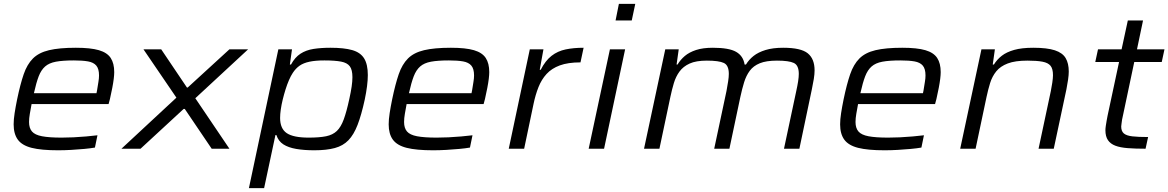

<svg xmlns="http://www.w3.org/2000/svg" viewBox="-20 -763 5994 985"><path d="M278 8Q192 8 142.5 -4.5Q93 -17 71.5 -46.5Q50 -76 50 -125Q50 -150 55 -182.5Q60 -215 68 -254Q84 -331 101.5 -382Q119 -433 149 -463Q179 -493 231.5 -505.5Q284 -518 369 -518Q445 -518 487.5 -505.5Q530 -493 548 -465.5Q566 -438 566 -393Q566 -379 563.5 -358.5Q561 -338 556 -312Q551 -286 544 -255L537 -229H142Q137 -202 133 -179Q129 -156 129 -137Q129 -106 144 -88.5Q159 -71 195.5 -64Q232 -57 296 -57Q324 -57 357 -58.5Q390 -60 422.5 -63Q455 -66 480 -69L467 -6Q445 -2 412.5 1Q380 4 345.5 6Q311 8 278 8ZM154 -285H475L478 -300Q482 -326 485 -343.5Q488 -361 488 -376Q488 -410 474 -426.5Q460 -443 431.5 -448Q403 -453 359 -453Q302 -453 267 -446.5Q232 -440 211.5 -422Q191 -404 178.5 -371.5Q166 -339 154 -285Z M603 0 885 -262 716 -510H807L939 -314H943L1157 -510H1253L982 -259L1157 0H1066L928 -204H922L701 0Z M1257 202 1408 -510H1478L1467 -432H1473Q1493 -469 1521.5 -487.5Q1550 -506 1588.5 -512Q1627 -518 1675 -518Q1745 -518 1787 -506Q1829 -494 1848 -463.5Q1867 -433 1867 -378Q1867 -353 1863 -321Q1859 -289 1851 -251Q1834 -173 1814.5 -122.5Q1795 -72 1767.5 -43.5Q1740 -15 1697.5 -3.5Q1655 8 1592 8Q1540 8 1499.5 1Q1459 -6 1433.5 -22.5Q1408 -39 1398 -70H1393L1335 202ZM1564 -57Q1619 -57 1653 -64Q1687 -71 1708 -91Q1729 -111 1743.5 -150.5Q1758 -190 1772 -255Q1780 -291 1784 -318.5Q1788 -346 1788 -367Q1788 -405 1774.5 -423Q1761 -441 1729.5 -447Q1698 -453 1644 -453Q1599 -453 1568 -446.5Q1537 -440 1517 -426Q1497 -412 1482 -389Q1472 -374 1462.5 -352Q1453 -330 1445 -304.5Q1437 -279 1430.5 -252.5Q1424 -226 1420.5 -201.5Q1417 -177 1417 -158Q1417 -103 1451 -80Q1485 -57 1564 -57Z M2202 8Q2116 8 2066.5 -4.5Q2017 -17 1995.5 -46.5Q1974 -76 1974 -125Q1974 -150 1979 -182.5Q1984 -215 1992 -254Q2008 -331 2025.5 -382Q2043 -433 2073 -463Q2103 -493 2155.5 -505.5Q2208 -518 2293 -518Q2369 -518 2411.5 -505.5Q2454 -493 2472 -465.5Q2490 -438 2490 -393Q2490 -379 2487.5 -358.5Q2485 -338 2480 -312Q2475 -286 2468 -255L2461 -229H2066Q2061 -202 2057 -179Q2053 -156 2053 -137Q2053 -106 2068 -88.5Q2083 -71 2119.5 -64Q2156 -57 2220 -57Q2248 -57 2281 -58.5Q2314 -60 2346.5 -63Q2379 -66 2404 -69L2391 -6Q2369 -2 2336.5 1Q2304 4 2269.5 6Q2235 8 2202 8ZM2078 -285H2399L2402 -300Q2406 -326 2409 -343.5Q2412 -361 2412 -376Q2412 -410 2398 -426.5Q2384 -443 2355.5 -448Q2327 -453 2283 -453Q2226 -453 2191 -446.5Q2156 -440 2135.5 -422Q2115 -404 2102.5 -371.5Q2090 -339 2078 -285Z M2590 0 2698 -510H2768L2749 -405H2754Q2778 -452 2809.5 -476.5Q2841 -501 2882 -509.5Q2923 -518 2974 -518L2958 -443Q2894 -443 2852 -427.5Q2810 -412 2784 -383.5Q2758 -355 2742.5 -316Q2727 -277 2717 -229L2669 0Z M3138 -658 3155 -743H3239L3221 -658ZM3000 0 3109 -510H3187L3079 0Z M3284 0 3393 -510H3462L3451 -432H3456Q3471 -457 3493.5 -476Q3516 -495 3551 -506.5Q3586 -518 3637 -518Q3720 -518 3756.5 -497Q3793 -476 3800 -432H3807Q3822 -457 3846 -476Q3870 -495 3907.5 -506.5Q3945 -518 3998 -518Q4089 -518 4124 -489.5Q4159 -461 4159 -402Q4159 -383 4155 -358Q4151 -333 4145 -305L4081 0H4002L4065 -296Q4071 -323 4074.5 -345.5Q4078 -368 4078 -384Q4078 -428 4052.5 -440Q4027 -452 3966 -452Q3911 -452 3878 -438.5Q3845 -425 3826.5 -400Q3808 -375 3797.5 -341Q3787 -307 3778 -265L3722 0H3644L3707 -296Q3712 -323 3715.5 -345.5Q3719 -368 3719 -384Q3719 -428 3693.5 -440Q3668 -452 3606 -452Q3551 -452 3518 -437Q3485 -422 3466 -396Q3447 -370 3437 -336.5Q3427 -303 3419 -265L3363 0Z M4518 8Q4432 8 4382.5 -4.5Q4333 -17 4311.5 -46.5Q4290 -76 4290 -125Q4290 -150 4295 -182.5Q4300 -215 4308 -254Q4324 -331 4341.5 -382Q4359 -433 4389 -463Q4419 -493 4471.5 -505.5Q4524 -518 4609 -518Q4685 -518 4727.5 -505.5Q4770 -493 4788 -465.5Q4806 -438 4806 -393Q4806 -379 4803.5 -358.5Q4801 -338 4796 -312Q4791 -286 4784 -255L4777 -229H4382Q4377 -202 4373 -179Q4369 -156 4369 -137Q4369 -106 4384 -88.5Q4399 -71 4435.5 -64Q4472 -57 4536 -57Q4564 -57 4597 -58.5Q4630 -60 4662.5 -63Q4695 -66 4720 -69L4707 -6Q4685 -2 4652.5 1Q4620 4 4585.5 6Q4551 8 4518 8ZM4394 -285H4715L4718 -300Q4722 -326 4725 -343.5Q4728 -361 4728 -376Q4728 -410 4714 -426.5Q4700 -443 4671.5 -448Q4643 -453 4599 -453Q4542 -453 4507 -446.5Q4472 -440 4451.5 -422Q4431 -404 4418.5 -371.5Q4406 -339 4394 -285Z M4906 0 5015 -510H5084L5073 -432H5079Q5095 -458 5119.5 -477Q5144 -496 5183 -507Q5222 -518 5281 -518Q5352 -518 5391.5 -505Q5431 -492 5447 -465Q5463 -438 5463 -396Q5463 -379 5459.5 -354.5Q5456 -330 5451 -305L5386 0H5308L5371 -296Q5375 -315 5378.5 -339Q5382 -363 5382 -377Q5382 -410 5369.5 -425.5Q5357 -441 5328 -446.5Q5299 -452 5251 -452Q5188 -452 5150 -437.5Q5112 -423 5091 -397Q5070 -371 5059.5 -337Q5049 -303 5041 -265L4985 0Z M5857 0Q5805 0 5766 -3Q5727 -6 5702 -15.5Q5677 -25 5664 -44Q5651 -63 5651 -95Q5651 -104 5653 -117.5Q5655 -131 5657.5 -145Q5660 -159 5662 -169L5721 -445H5599L5613 -510H5734L5766 -658H5844L5813 -510H5954L5940 -445H5799L5743 -180Q5739 -163 5736.5 -149.5Q5734 -136 5733.5 -127.5Q5733 -119 5732 -114Q5732 -90 5745.5 -78.5Q5759 -67 5789 -63.5Q5819 -60 5870 -60Z"/></svg>

Font: Saira Expanded
Style: Italic
Weight: 400
Width: 7
Italic angle: -12°
Designer: Hector Gatti with collaboration of the Omnibus-Type team
Foundry: Omnibus-Type
Version: Version 1.101